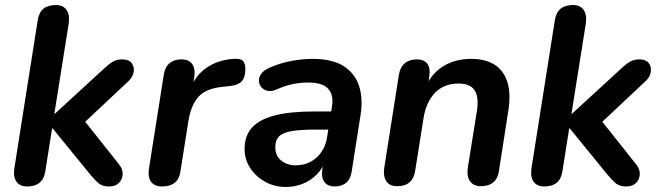

<svg xmlns="http://www.w3.org/2000/svg" viewBox="-20 -733 2631 763"><path d="M88 8Q59 8 45.5 -11Q32 -30 37 -64L130 -653Q135 -684 153 -698.5Q171 -713 202 -713Q231 -713 244.5 -693.5Q258 -674 253 -639L196 -281H198L393 -460Q413 -479 428.5 -488Q444 -497 466 -497Q491 -497 502.5 -483Q514 -469 511.5 -448.5Q509 -428 490 -410L294 -226V-280L453 -80Q469 -60 467.5 -39.5Q466 -19 452 -5.5Q438 8 414 8Q388 8 373.5 -3.5Q359 -15 339 -39L189 -223H187L160 -52Q151 8 88 8Z M624 8Q594 8 580.5 -10.5Q567 -29 572 -63L631 -437Q636 -467 654 -482Q672 -497 701 -497Q730 -497 743.5 -479Q757 -461 752 -427L743 -371H733Q753 -430 799 -462.5Q845 -495 908 -499Q936 -501 945.5 -491Q955 -481 955 -458Q955 -425 940 -409.5Q925 -394 893 -391L864 -388Q797 -381 768 -347.5Q739 -314 729 -254L697 -52Q693 -22 674.5 -7Q656 8 624 8Z M1116 10Q1071 10 1034 -10.5Q997 -31 974.5 -65Q952 -99 952 -141Q952 -193 981 -225.5Q1010 -258 1071 -274Q1132 -290 1227 -290H1307L1296 -218H1233Q1174 -218 1139 -212Q1104 -206 1089 -191Q1074 -176 1074 -149Q1074 -114 1097.5 -95Q1121 -76 1155 -76Q1187 -76 1213 -89.5Q1239 -103 1257 -128.5Q1275 -154 1280 -189L1299 -308Q1307 -355 1284.5 -380Q1262 -405 1206 -405Q1173 -405 1142 -398.5Q1111 -392 1078 -377Q1059 -369 1044 -372Q1029 -375 1019.5 -385.5Q1010 -396 1009 -410.5Q1008 -425 1017.5 -439Q1027 -453 1049 -463Q1091 -482 1136.5 -490.5Q1182 -499 1222 -499Q1301 -499 1346 -470Q1391 -441 1407 -391Q1423 -341 1413 -277L1378 -54Q1374 -23 1356.5 -7.5Q1339 8 1310 8Q1283 8 1269.5 -9.5Q1256 -27 1261 -61L1271 -124L1278 -104Q1264 -65 1238.5 -39.5Q1213 -14 1181.5 -2Q1150 10 1116 10Z M1558 7Q1529 7 1515.5 -12.5Q1502 -32 1507 -66L1565 -435Q1570 -466 1588.5 -481.5Q1607 -497 1637 -497Q1665 -497 1678 -480Q1691 -463 1686 -429L1676 -365L1672 -390Q1697 -443 1743.5 -471Q1790 -499 1853 -499Q1907 -499 1943.5 -477Q1980 -455 1995.5 -409.5Q2011 -364 2000 -293L1963 -55Q1959 -24 1940.5 -8.5Q1922 7 1891 7Q1862 7 1848 -12.5Q1834 -32 1839 -66L1875 -291Q1884 -346 1866.5 -373.5Q1849 -401 1803 -401Q1744 -401 1708.5 -364Q1673 -327 1663 -263L1630 -55Q1621 7 1558 7Z M2143 8Q2114 8 2100.5 -11Q2087 -30 2092 -64L2185 -653Q2190 -684 2208 -698.5Q2226 -713 2257 -713Q2286 -713 2299.5 -693.5Q2313 -674 2308 -639L2251 -281H2253L2448 -460Q2468 -479 2483.5 -488Q2499 -497 2521 -497Q2546 -497 2557.5 -483Q2569 -469 2566.5 -448.5Q2564 -428 2545 -410L2349 -226V-280L2508 -80Q2524 -60 2522.5 -39.5Q2521 -19 2507 -5.5Q2493 8 2469 8Q2443 8 2428.5 -3.5Q2414 -15 2394 -39L2244 -223H2242L2215 -52Q2206 8 2143 8Z"/></svg>

Font: Nunito ExtraLight
Style: Italic
Weight: 200
Italic angle: -9°
Designer: Vernon Adams
Foundry: Vernon Adams
Version: Version 3.602